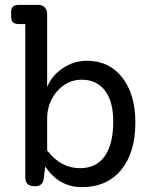

<svg xmlns="http://www.w3.org/2000/svg" viewBox="-20 -760 631 790"><path d="M337 -510Q429 -510 483 -441Q537 -372 537 -256Q537 -132 478.5 -61Q420 10 317 10Q223 10 166 -75L160 -26Q156 6 127 6H120Q84 6 84 -31V-661H58Q26 -661 26 -688V-713Q26 -740 58 -740H138Q154 -740 164 -729.5Q174 -719 174 -703V-402Q193 -449 238.5 -479.5Q284 -510 337 -510ZM309 -68Q376 -68 411 -117.5Q446 -167 446 -261Q446 -342 412 -387Q378 -432 316 -432Q257 -432 215.5 -385Q174 -338 174 -271V-141Q230 -68 309 -68Z"/></svg>

Font: Solway
Style: Regular
Weight: 400
Designer: Mariya V. Pigoulevskaya
Foundry: The Northern Block Ltd.
Version: Version 1.000;hotconv 1.0.109;makeotfexe 2.5.65596